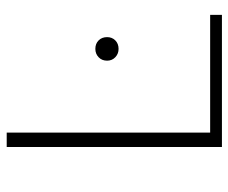

<svg xmlns="http://www.w3.org/2000/svg" viewBox="-76 -622 698 587"><g transform="rotate(-90 273.5 -329.0)"><path d="M117 0V-658H161V0ZM134 0V-36H521V0ZM417 -316Q402 -316 391.5 -326Q381 -336 381 -351Q381 -367 391.5 -377Q402 -387 417 -387Q433 -387 443 -377Q453 -367 453 -351Q453 -336 443 -326Q433 -316 417 -316Z"/></g></svg>

Font: Ysabeau Office ExtraLight
Style: Regular
Weight: 250
Designer: Christian Thalmann (Catharsis Fonts)
Version: Version 2.001;gftools[0.9.30]; featfreeze: tnum,lnum,ss02